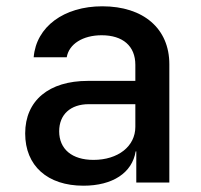

<svg xmlns="http://www.w3.org/2000/svg" viewBox="-20 -580 640 610"><path d="M305 -560C183 -560 95 -495 87 -398H192C199 -440 243 -468 303 -468C370 -468 410 -434 410 -374V-323H259C136 -323 60 -261 60 -156C60 -53 131 10 245 10C338 10 400 -31 411 -99H413V0H518V-376C518 -489 436 -560 305 -560ZM277 -72C209 -72 168 -106 168 -163C168 -216 204 -249 262 -249H410V-177C410 -115 355 -72 277 -72Z"/></svg>

Font: Tekne LDO SemiBold
Style: Regular
Weight: 600
Monospace: yes
Designer: Alessio Laiso, Mario Rullo, Paolo Rosset
Foundry: Alessio Laiso
Version: Version 1.000;hotconv 1.0.109;makeotfexe 2.5.65596